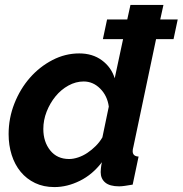

<svg xmlns="http://www.w3.org/2000/svg" viewBox="-20 -750 742 780"><path d="M415 -671H497L510 -730H644L631 -671H702L685 -591H614L522 -154Q519 -143 519 -136Q519 -115 543 -114L519 0Q501 3 487.5 5Q474 7 464 7Q426 7 407.5 -8.5Q389 -24 389 -51Q389 -55 390 -66.5Q391 -78 394 -91Q356 -41 304.5 -15.5Q253 10 201 10Q157 10 122.5 -6.5Q88 -23 64 -52Q40 -81 27.5 -120.5Q15 -160 15 -205Q15 -270 38.5 -329.5Q62 -389 101.5 -434Q141 -479 193 -506Q245 -533 302 -533Q356 -533 394 -505Q432 -477 446 -432L480 -591H398ZM261 -104Q278 -104 297.5 -110.5Q317 -117 335 -129Q353 -141 369 -157Q385 -173 396 -192L422 -317Q416 -361 387 -390Q358 -419 320 -419Q288 -419 258 -402.5Q228 -386 205.5 -358.5Q183 -331 169.5 -296.5Q156 -262 156 -226Q156 -174 184 -139Q212 -104 261 -104Z"/></svg>

Font: PTCRaleway
Style: Bold Italic
Weight: 700
Italic angle: -12°
Designer: Matt McInerney, Pablo Impallari, Rodrigo Fuenzalida
Foundry: Matt McInerney, Pablo Impallari, Rodrigo Fuenzalida
Version: Version 3.000g; ttfautohint (v1.5) -l 8 -r 28 -G 28 -x 14 -D